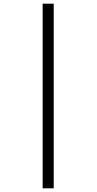

<svg xmlns="http://www.w3.org/2000/svg" viewBox="-20 -780 523 1040"><path d="M211 240V-760H271V240Z"/></svg>

Font: Noto Serif Condensed SemiBold
Style: Regular
Weight: 600
Width: 3
Designer: Monotype Design Team
Foundry: Monotype Imaging Inc.
Version: Version 2.013